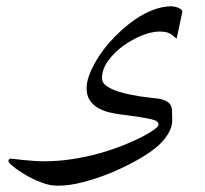

<svg xmlns="http://www.w3.org/2000/svg" viewBox="-20 -429 643 602"><path d="M533.7 -307.6Q522.9 -317.9 512.2 -324Q501.5 -330.1 479.5 -330.1Q456.1 -330.1 425.3 -317.9Q394.5 -305.7 366.5 -285.4Q338.4 -265.1 319.1 -238.5Q299.8 -211.9 299.8 -183.6Q299.8 -169.4 314.2 -159.4Q328.6 -149.4 348.4 -142.8Q368.2 -136.2 387.7 -132.6Q407.2 -128.9 417.5 -127Q434.1 -124.5 448.7 -123Q463.4 -121.6 475.3 -119.9Q487.3 -118.2 496.3 -114.5Q505.4 -110.8 511.2 -104.5Q518.6 -97.2 519.3 -83Q520 -68.8 520 -50.3Q520 -29.8 505.4 -6.6Q490.7 16.6 466.8 35.6Q442.4 55.2 404.8 75.9Q367.2 96.7 325.4 113.8Q283.7 130.9 240.5 142.1Q197.3 153.3 161.1 153.3Q136.7 153.3 109.6 143.1Q82.5 132.8 59.6 119.1Q36.6 105.5 21.5 93Q6.3 80.6 6.3 76.2Q6.3 74.2 8.3 71.3Q10.3 68.4 12.2 68.4Q14.6 68.4 25.6 69.6Q36.6 70.8 51.8 72.5Q66.9 74.2 84.5 75.4Q102.1 76.7 117.2 76.7Q163.6 76.7 208.5 69.6Q253.4 62.5 293.2 51.3Q333 40 366.9 26.4Q400.9 12.7 425 0.2Q449.2 -12.2 463.1 -22.5Q477.1 -32.7 477.1 -38.1Q477.1 -43.9 472.4 -47.9Q467.8 -51.8 455.1 -54.9Q442.4 -58.1 417.7 -62Q393.1 -65.9 354 -70.8Q337.4 -72.8 319.1 -77.6Q300.8 -82.5 285.6 -91.6Q270.5 -100.6 261 -115.5Q251.5 -130.4 251.5 -152.3Q251.5 -169.9 258.5 -189.9Q265.6 -210 277.6 -231.7Q289.6 -253.4 305.9 -274.9Q322.3 -296.4 341.8 -315.9Q361.8 -335.9 383.3 -353Q404.8 -370.1 427.2 -382.6Q449.7 -395 472.4 -402.1Q495.1 -409.2 517.6 -409.2Q521 -409.2 526.6 -408.2Q532.2 -407.2 537.8 -405Q543.5 -402.8 547.6 -399.7Q551.8 -396.5 551.8 -392.1Z"/></svg>

Font: Accordance
Style: Italic
Weight: 400
Italic angle: -11°
Version: Version 1.2 (build January 31, 2020) Miklal Software Solutio